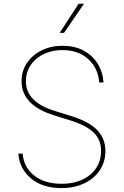

<svg xmlns="http://www.w3.org/2000/svg" viewBox="-20 -980 652 1012"><path d="M76.7 0ZM304 11.4Q269.2 11.4 239.5 5.1Q209.9 -1.1 185.5 -12.6Q161.2 -24.1 142.2 -40.3Q123.2 -56.5 109.4 -76.3Q80.6 -116.8 76.7 -170.5H99.4Q104.8 -99.4 159.4 -55.4Q214.1 -11.4 304 -11.4Q351.6 -11 390.3 -23.8Q429 -36.6 456.3 -59.8Q483.7 -83.1 498.4 -114.9Q513.1 -146.7 512.8 -184.7Q512.8 -244.3 472.7 -282.3Q433.2 -320.3 346.6 -346.6L264.2 -372.2Q93.8 -425.8 93.8 -551.1Q93 -592 109.7 -626.4Q126.4 -660.9 155.7 -685.9Q185 -710.9 224.6 -725Q264.2 -739 309.7 -738.6Q374.6 -738.6 421.2 -713.1Q467.7 -687.5 494.3 -645.2Q521.7 -601.9 525.6 -545.5H502.8Q497.5 -620 445.7 -668Q393.8 -715.9 309.7 -715.9Q267.8 -716.3 232.2 -703.8Q196.7 -691.4 170.8 -669.4Q144.9 -647.4 130.5 -617Q116.1 -586.6 116.5 -551.1Q116.5 -441.8 269.9 -394.9L352.3 -369.3Q448.9 -339.8 492.5 -294Q535.5 -248.9 535.5 -184.7Q535.9 -141 518.6 -104.9Q501.4 -68.9 470.5 -43Q439.6 -17 397 -2.7Q354.4 11.7 304 11.4ZM317.5 -806.8H294.7L394.2 -960.2H422.6Z"/></svg>

Font: Linik Sans Thin
Style: Regular
Weight: 100
Designer: Fonts by Rasmus Andersson / Changes by Cristiano Sobral with parts from Marc Monis
Foundry: rsms
Version: Version 3.020; ttfautohint (v1.6)